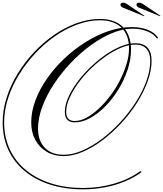

<svg xmlns="http://www.w3.org/2000/svg" viewBox="-40 -1034 1222 1439"><path d="M709 -892Q820 -892 881 -832Q942 -772 942 -662Q942 -589 916.5 -512Q891 -435 848 -364.5Q805 -294 750 -238Q695 -182 636 -149.5Q577 -117 520 -117Q446 -117 446 -195Q446 -245 470.5 -301.5Q495 -358 537.5 -416Q580 -474 634 -526.5Q688 -579 747 -620.5Q806 -662 864.5 -686Q923 -710 974 -710Q1096 -710 1096 -578Q1096 -505 1066.5 -424Q1037 -343 986 -262.5Q935 -182 868.5 -110.5Q802 -39 728.5 16.5Q655 72 580 104Q505 136 437 136Q366 136 311 104Q256 72 225 15Q194 -42 194 -116Q194 -198 225.5 -282Q257 -366 313 -446Q369 -526 442.5 -595.5Q516 -665 600.5 -718Q685 -771 773.5 -801Q862 -831 948 -831Q1018 -831 1069 -810Q1120 -789 1145 -751L1137 -744Q1114 -779 1064 -799Q1014 -819 954 -819Q880 -819 799.5 -785.5Q719 -752 639.5 -694Q560 -636 489 -561Q418 -486 363 -402Q308 -318 276.5 -233Q245 -148 245 -70Q245 21 296 73.5Q347 126 437 126Q504 126 577 94.5Q650 63 723 8Q796 -47 861 -117.5Q926 -188 977 -267Q1028 -346 1057 -426Q1086 -506 1086 -578Q1086 -637 1057.5 -668.5Q1029 -700 974 -700Q925 -700 868 -676.5Q811 -653 752.5 -612Q694 -571 641 -519.5Q588 -468 546.5 -411Q505 -354 480.5 -298.5Q456 -243 456 -195Q456 -127 520 -127Q562 -127 607.5 -151.5Q653 -176 699 -218.5Q745 -261 786 -315.5Q827 -370 858.5 -431.5Q890 -493 908.5 -554.5Q927 -616 927 -671Q927 -772 870 -827Q813 -882 709 -882Q625 -882 539.5 -850.5Q454 -819 373.5 -763.5Q293 -708 224 -634Q155 -560 102.5 -474.5Q50 -389 20.5 -298Q-9 -207 -9 -117Q-9 -6 33 84.5Q75 175 153.5 240Q232 305 341 340Q450 375 583 375Q704 375 816.5 342Q929 309 1011 249L1022 255Q969 295 898.5 324.5Q828 354 747.5 369.5Q667 385 583 385Q447 385 336 349.5Q225 314 145 247.5Q65 181 22.5 89Q-20 -3 -20 -117Q-20 -209 9.5 -302Q39 -395 92 -481.5Q145 -568 215 -642.5Q285 -717 366.5 -773Q448 -829 535.5 -860.5Q623 -892 709 -892ZM1160 -912 1001 -977Q983 -985 983 -998Q983 -1014 1002 -1014Q1015 -1014 1028 -1006L1162 -916ZM1040 -912 881 -977Q863 -985 863 -998Q863 -1014 882 -1014Q895 -1014 908 -1006L1042 -916Z"/></svg>

Font: Ballet
Style: Regular
Weight: 400
Designer: Maximiliano R. Sproviero
Foundry: Omnibus-Type
Version: Version 1.100